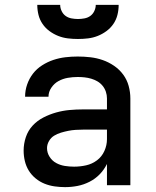

<svg xmlns="http://www.w3.org/2000/svg" viewBox="-20 -760 640 788"><path d="M247 8Q226 8 204.5 5Q183 2 163 -6Q143 -14 126 -28Q109 -42 98 -60Q87 -78 82 -99Q77 -120 77 -142Q77 -170 86 -197Q95 -224 114 -244.5Q133 -265 158.5 -278Q184 -291 211 -298.5Q238 -306 265.5 -308.5Q293 -311 321 -311H419V-356Q419 -370 414.5 -383.5Q410 -397 401 -408Q392 -419 380 -426Q368 -433 354.5 -437Q341 -441 327 -442.5Q313 -444 299 -444Q278 -444 258 -440.5Q238 -437 220.5 -427.5Q203 -418 191 -400.5Q179 -383 179 -363Q179 -363 179 -363Q179 -363 179 -363H83Q83 -363 83 -363Q83 -363 83 -364Q83 -389 91.5 -413.5Q100 -438 115.5 -458Q131 -478 153 -492Q175 -506 199 -514Q223 -522 248 -525Q273 -528 299 -528Q325 -528 351 -525Q377 -522 401.5 -513.5Q426 -505 448 -490Q470 -475 485.5 -454Q501 -433 508 -407.5Q515 -382 515 -356V0H419V-87Q407 -63 389 -44.5Q371 -26 347.5 -14Q324 -2 298.5 3Q273 8 247 8ZM284 -76Q309 -76 333.5 -81.5Q358 -87 378 -102Q398 -117 408.5 -140.5Q419 -164 419 -189V-228H321Q306 -228 290.5 -227Q275 -226 260 -223Q245 -220 230 -215.5Q215 -211 202 -203Q189 -195 181 -181Q173 -167 173 -152Q173 -133 183.5 -116.5Q194 -100 210.5 -91Q227 -82 246 -79Q265 -76 284 -76ZM300 -600Q279 -600 258.5 -602.5Q238 -605 219 -612.5Q200 -620 183 -632.5Q166 -645 154.5 -662Q143 -679 138 -699Q133 -719 133 -740H227Q227 -727 233 -714.5Q239 -702 249.5 -694.5Q260 -687 273.5 -684.5Q287 -682 300 -682Q313 -682 326.5 -684.5Q340 -687 350.5 -694.5Q361 -702 367 -714.5Q373 -727 373 -740H467Q467 -719 462 -699Q457 -679 445.5 -662Q434 -645 417 -632.5Q400 -620 381 -612.5Q362 -605 341.5 -602.5Q321 -600 300 -600Z"/></svg>

Font: Iosevka Custom Medium Extended
Style: Regular
Weight: 500
Width: 7
Monospace: yes
Designer: Belleve Invis
Foundry: Belleve Invis
Version: Version 11.2.4; ttfautohint (v1.8.4)